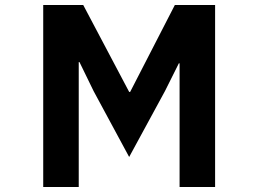

<svg xmlns="http://www.w3.org/2000/svg" viewBox="-20 -753 1040 773"><path d="M297 0H154V-733H315L500 -383H504L684 -733H846V0H703V-498H700L644 -386L500 -121L357 -386L300 -503H297Z"/></svg>

Font: IBM Plex Sans JP
Style: Bold
Weight: 700
Designer: Mike Abbink; Paul van der Laan; Pieter van Rosmalen; Wujin Sim; Yejin Wi; Jinhee Kim; Boomi Park; Yona Kim; Kichan Ma
Foundry: Sandoll Inc.
Version: Version 1.001